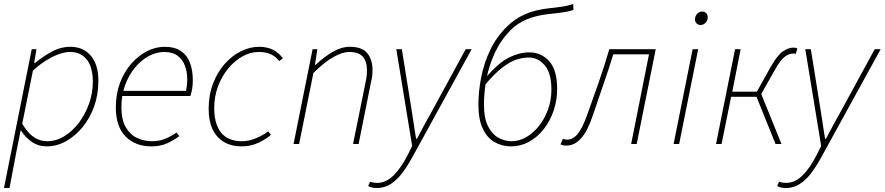

<svg xmlns="http://www.w3.org/2000/svg" viewBox="-20 -726 4460 968"><path d="M0 222 140 -478H164L152 -408H156Q195 -440 240 -465Q285 -490 336 -490Q399 -490 437.5 -445.5Q476 -401 476 -318Q476 -249 454.5 -189Q433 -129 395.5 -84Q358 -39 312 -13.5Q266 12 216 12Q173 12 140 -11Q107 -34 86 -68H84L62 42L28 222ZM218 -14Q263 -14 304.5 -39.5Q346 -65 378 -107.5Q410 -150 429 -203.5Q448 -257 448 -312Q448 -388 417.5 -426Q387 -464 334 -464Q292 -464 241 -437.5Q190 -411 146 -370L92 -102Q121 -54 151.5 -34Q182 -14 218 -14Z M744 12Q662 12 613 -38Q564 -88 564 -184Q564 -252 585 -308Q606 -364 641.5 -404.5Q677 -445 720.5 -467.5Q764 -490 810 -490Q861 -490 892.5 -468.5Q924 -447 938 -409Q952 -371 952 -322Q952 -306 950.5 -291.5Q949 -277 946 -264.5Q943 -252 940 -242H588L594 -268H918Q921 -283 922.5 -297.5Q924 -312 924 -328Q924 -362 913 -393Q902 -424 876.5 -444Q851 -464 808 -464Q768 -464 729.5 -443Q691 -422 660 -384.5Q629 -347 610.5 -296Q592 -245 592 -186Q592 -123 613.5 -85.5Q635 -48 670 -31Q705 -14 746 -14Q784 -14 813.5 -26.5Q843 -39 870 -58L884 -40Q857 -19 822.5 -3.5Q788 12 744 12Z M1198 12Q1147 12 1109.5 -10Q1072 -32 1052 -74Q1032 -116 1032 -176Q1032 -247 1054 -304.5Q1076 -362 1112.5 -403.5Q1149 -445 1194.5 -467.5Q1240 -490 1286 -490Q1328 -490 1357.5 -474.5Q1387 -459 1406 -432L1388 -418Q1369 -442 1344.5 -453Q1320 -464 1284 -464Q1242 -464 1202 -441.5Q1162 -419 1130 -380Q1098 -341 1079 -290Q1060 -239 1060 -182Q1060 -100 1095 -57Q1130 -14 1200 -14Q1235 -14 1271.5 -29.5Q1308 -45 1332 -64L1346 -46Q1322 -25 1283.5 -6.5Q1245 12 1198 12Z M1460 0 1556 -478H1580L1568 -400H1572Q1614 -439 1657.5 -464.5Q1701 -490 1744 -490Q1806 -490 1832 -457.5Q1858 -425 1858 -374Q1858 -356 1856.5 -343.5Q1855 -331 1850 -310L1788 0H1760L1822 -306Q1827 -329 1828.5 -342Q1830 -355 1830 -370Q1830 -417 1809 -440.5Q1788 -464 1740 -464Q1707 -464 1662 -439Q1617 -414 1560 -358L1488 0Z M1880 222Q1870 222 1858.5 220Q1847 218 1836 212L1846 190Q1861 196 1882 196Q1927 196 1965.5 157Q2004 118 2036 54L2058 10L1978 -478H2006L2056 -166Q2062 -132 2067 -95.5Q2072 -59 2078 -26H2082Q2100 -61 2119.5 -96.5Q2139 -132 2158 -166L2328 -478H2358L2058 68Q2034 112 2007.5 147Q1981 182 1949.5 202Q1918 222 1880 222Z M2557 12Q2511 12 2473.5 -9.5Q2436 -31 2414 -77.5Q2392 -124 2392 -198Q2392 -265 2406 -336.5Q2420 -408 2452 -475Q2484 -542 2538 -594Q2577 -632 2627.5 -654.5Q2678 -677 2754 -685Q2788 -689 2807.5 -691.5Q2827 -694 2840.5 -697.5Q2854 -701 2870 -706L2871 -676Q2852 -669 2823 -664.5Q2794 -660 2754 -656Q2684 -649 2636 -628.5Q2588 -608 2556 -576Q2506 -526 2476 -462Q2446 -398 2433 -330.5Q2420 -263 2420 -200Q2420 -129 2441 -88.5Q2462 -48 2494 -31Q2526 -14 2559 -14Q2598 -14 2634 -35Q2670 -56 2698.5 -92.5Q2727 -129 2743.5 -175.5Q2760 -222 2760 -274Q2760 -357 2726.5 -396.5Q2693 -436 2646 -436Q2617 -436 2585 -426Q2553 -416 2514 -386.5Q2475 -357 2425 -298L2430 -336Q2495 -411 2547 -436.5Q2599 -462 2648 -462Q2709 -462 2749 -417.5Q2789 -373 2789 -278Q2789 -220 2771 -167.5Q2753 -115 2721 -74.5Q2689 -34 2647 -11Q2605 12 2557 12Z M2836 8Q2826 8 2819 6.5Q2812 5 2806 2L2818 -26Q2822 -25 2827 -23.5Q2832 -22 2838 -22Q2870 -22 2893.5 -52Q2917 -82 2940 -146Q2970 -229 2998.5 -311Q3027 -393 3052 -478H3286L3190 0H3162L3252 -452H3072Q3048 -374 3021 -297Q2994 -220 2968 -142Q2943 -66 2910 -29Q2877 8 2836 8Z M3376 0 3472 -478H3500L3404 0ZM3512 -600Q3500 -600 3492 -608Q3484 -616 3484 -628Q3484 -646 3495.5 -657Q3507 -668 3520 -668Q3532 -668 3540 -660Q3548 -652 3548 -638Q3548 -622 3537 -611Q3526 -600 3512 -600Z M3590 0 3686 -478H3714L3672 -264H3796L3864 -386Q3899 -448 3927 -467Q3955 -486 3980 -486Q3992 -486 4000 -482L3992 -454Q3988 -456 3985 -456Q3982 -456 3978 -456Q3960 -456 3938.5 -441.5Q3917 -427 3888 -376L3818 -252L3920 0H3890L3794 -238H3666L3618 0Z M3942 222Q3932 222 3920.5 220Q3909 218 3898 212L3908 190Q3923 196 3944 196Q3989 196 4027.5 157Q4066 118 4098 54L4120 10L4040 -478H4068L4118 -166Q4124 -132 4129 -95.5Q4134 -59 4140 -26H4144Q4162 -61 4181.5 -96.5Q4201 -132 4220 -166L4390 -478H4420L4120 68Q4096 112 4069.5 147Q4043 182 4011.5 202Q3980 222 3942 222Z"/></svg>

Font: Source Sans 3
Style: Italic
Weight: 200
Italic angle: -11°
Designer: Paul D. Hunt
Foundry: Adobe
Version: Version 3.046;hotconv 1.0.118;makeotfexe 2.5.65603